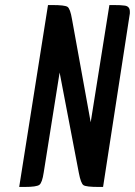

<svg xmlns="http://www.w3.org/2000/svg" viewBox="-20 -740 534 760"><path d="M371 0Q321 0 310.5 -7Q300 -14 292 -56L216 -453L153 -57Q147 -17 136 -8.5Q125 0 77 0H56L170 -720H187Q236 -720 247 -713Q258 -706 265 -664L339 -256L413 -720H429Q460 -720 472 -718Q494 -716 494 -694Q494 -691 494 -687L388 0Z"/></svg>

Font: Economica
Style: Bold Italic
Weight: 700
Designer: Vicente Lamonaca
Foundry: Vicente Lamonaca
Version: Version 1.100